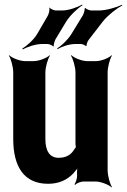

<svg xmlns="http://www.w3.org/2000/svg" viewBox="-20 -796 556 842"><path d="M237 -104C198 -104 179 -134 179 -186V-478C179 -502 190 -539 199 -552L198 -554C186 -542 151 -528 128 -528H90C67 -528 32 -542 20 -554L19 -552C28 -539 38 -502 38 -478V-187C38 -64 86 10 191 10C240 10 275 -8 301 -35C310 -45 323 -60 326 -70L323 -72C318 -62 317 -43 318 -29V-27C319 -15 312 5 307 12L309 15C315 8 334 0 346 0H399C422 0 457 14 470 26L471 24C462 11 452 -26 452 -50V-478C452 -502 462 -539 471 -552L470 -554C458 -542 424 -528 401 -528H362C339 -528 305 -542 293 -554L291 -552C300 -539 311 -502 311 -478V-167C311 -164 312 -150 314 -148L316 -152C314 -153 308 -145 307 -143C293 -118 271 -104 237 -104ZM344 -730 292 -645C276 -620 248 -594 231 -584L232 -580C249 -591 283 -603 310 -603H335C341 -603 354 -598 356 -594L360 -595C358 -600 364 -615 368 -620L432 -703C455 -731 493 -760 516 -772L515 -775C491 -764 447 -750 413 -750H380C374 -750 357 -756 355 -761L351 -759C353 -754 347 -736 344 -730ZM189 -726 143 -647C128 -621 96 -594 78 -583L80 -579C98 -590 136 -603 164 -603H188C195 -603 211 -597 213 -592L216 -594C214 -599 220 -617 223 -623L270 -701C288 -730 322 -761 342 -773L340 -776C320 -764 281 -750 252 -750H225C218 -750 200 -757 198 -763L196 -761C199 -755 194 -734 189 -726Z"/></svg>

Font: Asimov
Style: EdgeExtreme
Weight: 500
Designer: Google
Version: Version 2.000980: 2014